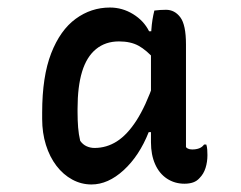

<svg xmlns="http://www.w3.org/2000/svg" viewBox="-20 -780 640 510"><path d="M223 -290Q196 -290 172 -303Q148 -316 130 -339.5Q112 -363 102 -395Q92 -427 92 -464V-481Q92 -577 116 -638.5Q140 -700 181 -730Q222 -760 272 -760Q305 -760 333.5 -742.5Q362 -725 376 -697H387L392 -621Q369 -647 348 -658.5Q327 -670 296 -670Q260 -670 235 -649.5Q210 -629 198 -589.5Q186 -550 186 -491V-483Q186 -460 187.5 -441.5Q189 -423 193 -406Q200 -396 210 -391.5Q220 -387 231 -387Q263 -387 290.5 -404.5Q318 -422 342.5 -460Q367 -498 389 -561L386 -429H375Q350 -366 308.5 -328Q267 -290 223 -290ZM528 -396Q530 -390 530.5 -382.5Q531 -375 531 -368Q531 -350 526 -334Q521 -318 510 -307Q503 -299 493 -295.5Q483 -292 470 -292Q444 -292 423.5 -305.5Q403 -319 392 -344Q381 -369 381 -402Q381 -447 381 -491Q381 -535 381 -579.5Q381 -624 381 -668Q381 -686 382 -700.5Q383 -715 385 -727.5Q387 -740 390 -752Q398 -753 405.5 -753.5Q413 -754 421 -754Q444 -754 459 -734Q474 -714 474 -662Q474 -617 474 -571.5Q474 -526 474 -480.5Q474 -435 474 -389Q478 -385 482.5 -384Q487 -383 491 -383Q501 -383 509 -386Q517 -389 522 -396Z"/></svg>

Font: Recursive Casual Medium
Style: Regular
Weight: 500
Version: Version 1.047